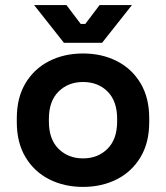

<svg xmlns="http://www.w3.org/2000/svg" viewBox="-20 -720 652 754"><path d="M306 14Q232 14 173 -16Q114 -46 80 -103Q46 -160 46 -240V-256Q46 -336 80 -393Q114 -450 173 -480Q232 -510 306 -510Q380 -510 439 -480Q498 -450 532 -393Q566 -336 566 -256V-240Q566 -160 532 -103Q498 -46 439 -16Q380 14 306 14ZM306 -98Q364 -98 402 -135.5Q440 -173 440 -243V-253Q440 -323 402.5 -360.5Q365 -398 306 -398Q248 -398 210 -360.5Q172 -323 172 -253V-243Q172 -173 210 -135.5Q248 -98 306 -98ZM231 -552 114 -700H241L297 -626H315L371 -700H498L381 -552Z"/></svg>

Font: Space Grotesk
Style: Bold
Weight: 700
Designer: Florian Karsten
Foundry: Florian Karsten
Version: Version 2.000